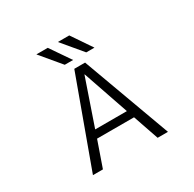

<svg xmlns="http://www.w3.org/2000/svg" viewBox="-200 -1170 1399 1383"><g transform="rotate(-30 500.0 -478.5)"><path d="M410.2 -790 270.5 -957H365.2L479.5 -790ZM588.9 -790 449.2 -957H543.9L657.2 -790ZM500 -658.2H498L367.2 -277.3H630.9ZM653.3 -212.9H345.7L271.5 0H188.5L455.1 -730.5H544.9L812.5 0H726.6Z"/></g></svg>

Font: GenEi Gothic M SemiLight
Style: Regular
Weight: 350
Designer: o_tamon (Modified); [Source Han Sans]
Ryoko NISHIZUKA  (kana & ideographs); Paul D. Hunt (Latin, Greek & Cyrillic); Wenl
Version: Version 1.1a;Original Version 1.004